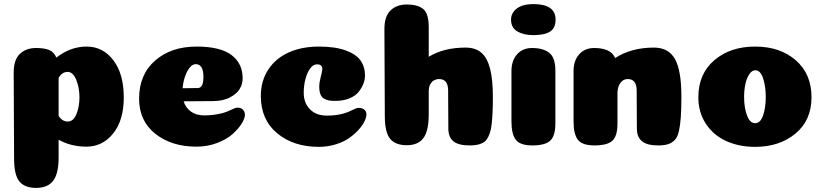

<svg xmlns="http://www.w3.org/2000/svg" viewBox="-20 -712 4031 940"><path d="M267 58Q267 139 240 173.5Q213 208 157 208Q101 208 75 176.5Q49 145 49 65L47 -357Q47 -419 77 -448Q107 -477 157 -477Q196 -477 220 -467.5Q244 -458 256 -430Q325 -484 404 -484Q484 -484 535 -417Q586 -350 586 -235Q586 -123 534 -58.5Q482 6 403 6Q327 6 267 -28ZM267 -145Q284 -117 312 -117Q339 -117 354 -153Q369 -189 369 -235Q369 -284 353 -322Q337 -360 311 -360Q284 -360 267 -331Z M942 6Q820 6 740.5 -57Q661 -120 661 -229Q661 -347 739.5 -415.5Q818 -484 942 -484Q1059 -484 1113.5 -442.5Q1168 -401 1168 -329Q1168 -315 1164.5 -302Q1161 -289 1153.5 -276.5Q1146 -264 1133.5 -253.5Q1121 -243 1105 -234.5Q1089 -226 1067 -221.5Q1045 -217 1020 -217L879 -216Q889 -184 915 -165.5Q941 -147 981 -147Q1024 -147 1069 -158Q1088 -163 1110.5 -174Q1133 -185 1143 -185Q1160 -185 1169.5 -175Q1179 -165 1179 -150Q1179 -132 1163 -106.5Q1147 -81 1118.5 -55.5Q1090 -30 1043 -12Q996 6 942 6ZM874 -280Q943 -281 949 -281Q964 -281 971 -299Q976 -312 976 -335Q976 -398 938 -398Q924 -398 910.5 -383Q897 -368 887 -340.5Q877 -313 874 -280Z M1558 -374Q1558 -397 1532 -397Q1513 -397 1498 -376Q1483 -355 1475 -323.5Q1467 -292 1467 -258Q1467 -208 1497.5 -177Q1528 -146 1580 -146Q1631 -146 1668 -158Q1683 -162 1704.5 -173Q1726 -184 1735 -184Q1749 -184 1758 -179Q1767 -174 1770.5 -167Q1774 -160 1774 -152Q1774 -138 1764.5 -118Q1755 -98 1735 -76Q1715 -54 1688.5 -35.5Q1662 -17 1623 -5Q1584 7 1541 7Q1417 7 1337 -59.5Q1257 -126 1257 -242Q1257 -316 1293.5 -371.5Q1330 -427 1394 -455.5Q1458 -484 1541 -484Q1620 -484 1671.5 -465.5Q1723 -447 1745 -416Q1767 -385 1767 -342Q1767 -323 1759.5 -303Q1752 -283 1736.5 -263Q1721 -243 1691 -230.5Q1661 -218 1621 -218Q1603 -218 1591.5 -220Q1580 -222 1567.5 -228.5Q1555 -235 1549 -250Q1543 -265 1543 -288Q1543 -308 1550.5 -336.5Q1558 -365 1558 -374Z M2174 -268Q2174 -325 2130 -325Q2122 -325 2115.5 -323Q2109 -321 2103.5 -318Q2098 -315 2093.5 -309.5Q2089 -304 2085.5 -297.5Q2082 -291 2080.5 -282Q2079 -273 2079 -262V-152Q2079 -70 2052.5 -35.5Q2026 -1 1972 -1Q1916 -1 1890 -32.5Q1864 -64 1864 -144L1862 -570Q1862 -632 1892 -661Q1922 -690 1972 -690Q2025 -690 2052 -668Q2079 -646 2079 -579V-434Q2153 -479 2259 -479Q2307 -479 2336 -454.5Q2365 -430 2379 -377Q2393 -324 2393 -238Q2393 -194 2391.5 -162Q2390 -130 2387 -103.5Q2384 -77 2378 -60Q2372 -43 2364 -31Q2356 -19 2343.5 -12.5Q2331 -6 2316 -3Q2301 0 2280 0Q2224 0 2199.5 -20.5Q2175 -41 2175 -83Z M2482 -616Q2482 -649 2510.5 -670.5Q2539 -692 2591 -692Q2700 -692 2700 -616Q2700 -574 2672.5 -557Q2645 -540 2591 -540Q2544 -540 2513 -558Q2482 -576 2482 -616ZM2699 -107Q2699 -47 2674 -23.5Q2649 0 2586 0Q2527 0 2505.5 -27.5Q2484 -55 2484 -118V-364Q2484 -415 2511.5 -446Q2539 -477 2585 -477Q2639 -477 2669 -453.5Q2699 -430 2699 -367Z M3097 -269Q3097 -325 3053 -325Q3032 -325 3018.5 -307.5Q3005 -290 3003 -261V-107Q3003 -46 2978 -23Q2953 0 2890 0Q2831 0 2809.5 -27.5Q2788 -55 2788 -118V-364Q2788 -415 2815.5 -446Q2843 -477 2889 -477Q2927 -477 2953 -466Q2979 -455 2992 -428Q3070 -479 3182 -479Q3253 -479 3284.5 -423Q3316 -367 3316 -239Q3316 -176 3313 -136.5Q3310 -97 3303.5 -68.5Q3297 -40 3283 -26Q3269 -12 3250.5 -6Q3232 0 3203 0Q3147 0 3122.5 -21Q3098 -42 3098 -83Z M3729 -237Q3729 -289 3716 -328.5Q3703 -368 3678 -368Q3661 -368 3648 -348Q3635 -328 3629 -299Q3623 -270 3623 -237Q3623 -186 3637 -147.5Q3651 -109 3677 -109Q3703 -109 3716 -147Q3729 -185 3729 -237ZM3677 7Q3599 7 3536.5 -21Q3474 -49 3436.5 -105Q3399 -161 3399 -236Q3399 -350 3477 -417Q3555 -484 3677 -484Q3799 -484 3876 -417Q3953 -350 3953 -236Q3953 -123 3874.5 -58Q3796 7 3677 7Z"/></svg>

Font: Coiny
Style: Regular
Weight: 400
Version: Version 001.001